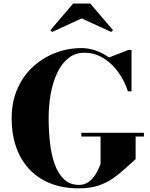

<svg xmlns="http://www.w3.org/2000/svg" viewBox="-20 -1024 823 1054"><path d="M426.5 -295H770V-274.5H724.5V-150.5Q694 -124 664 -96Q634 -68 599.2 -44Q564.5 -20 519.2 -5Q474 10 413 10Q298 10 215.5 -36.8Q133 -83.5 88.5 -169.8Q44 -256 44 -375Q44 -464 75 -535.2Q106 -606.5 160 -656.5Q214 -706.5 283 -733.2Q352 -760 428 -760Q468 -760 506.5 -746.2Q545 -732.5 578.5 -708.5L685 -750H702V-522.5H682Q670.5 -560 649 -597.2Q627.5 -634.5 596.8 -665.8Q566 -697 527.5 -715.8Q489 -734.5 443.5 -734.5Q392 -734.5 354.8 -704.2Q317.5 -674 293.5 -622.8Q269.5 -571.5 258.2 -507.5Q247 -443.5 247 -375Q247 -307 254.2 -241.5Q261.5 -176 280 -123.8Q298.5 -71.5 331 -40.2Q363.5 -9 413 -9Q437.5 -9 456.8 -19.5Q476 -30 490.5 -47.5Q505 -65 515.2 -85.5Q525.5 -106 532 -125V-274.5H426.5ZM266.5 -848.5 256.5 -858 381.5 -1004.5H475.5L600.5 -858L590.5 -848.5L428 -923Z"/></svg>

Font: Bodoni Moda 11pt ExtraBold
Style: Regular
Weight: 800
Designer: Owen Earl
Foundry: indestructible type
Version: Version 2.004